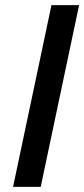

<svg xmlns="http://www.w3.org/2000/svg" viewBox="-20 -730 329 750"><path d="M31 0 181 -710H289L139 0Z"/></svg>

Font: Geist Medium
Style: Italic
Weight: 500
Italic angle: -12°
Designer: Basement.studio, Andrés Briganti, Mateo Zaragoza
Foundry: Basement.studio, Vercel, Andrés Briganti, Guido Ferreyra, Mateo Zaragoza
Version: Version 1.500; ttfautohint (v1.8.4.7-5d5b)